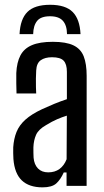

<svg xmlns="http://www.w3.org/2000/svg" viewBox="-20 -784 438 810"><path d="M159.4 6.4Q102.8 6.4 72 -22.9Q41.3 -52.2 36.6 -113.2Q36.1 -125.6 35.7 -137.9Q35.3 -150.2 35.8 -162.5Q38.2 -198.7 49.7 -227.3Q61.2 -255.8 87 -279.1Q112.8 -302.4 157.7 -323.5Q181.8 -334.7 208.7 -345.8Q235.6 -356.8 262.2 -365.6V-481Q262.2 -513.5 248.4 -528Q234.6 -542.5 199.6 -542.5Q169.8 -542.5 152 -530Q134.2 -517.5 132.7 -486.4Q131.8 -472.1 131.5 -452.9Q131.3 -433.6 131.7 -416.1Q132.2 -398.6 132.7 -389.7H49.7Q49.2 -410 48.7 -432.5Q48.2 -454.9 48.7 -475.7Q50.8 -521.1 66.2 -550.3Q81.6 -579.5 114.6 -593.5Q147.7 -607.6 203 -607.6Q258.3 -607.6 289.4 -592.9Q320.5 -578.2 333.1 -546.4Q345.6 -514.6 345.6 -463.7L345.4 0H260.8V-56.3H248.9Q235.6 -26.6 217.4 -10.1Q199.1 6.4 159.4 6.4ZM183.4 -56.9Q211.5 -56.9 231 -71.1Q250.5 -85.3 261 -112.2L262 -296.1Q242 -290 221.1 -281Q200.1 -271.9 175 -256.6Q142.4 -238.2 132.2 -215.2Q122 -192.2 120.9 -162.5Q120.8 -148.8 121 -139Q121.2 -129.1 121.7 -118.6Q124.2 -89.8 140.2 -73.3Q156.2 -56.9 183.4 -56.9ZM191.3 -763.8Q256.3 -763.8 286.5 -733.5Q316.7 -703.2 319.7 -640H262.7Q262.3 -677.4 245.1 -696.4Q227.9 -715.4 191.3 -715.4Q152.4 -715.4 136.6 -695.8Q120.7 -676.2 119.9 -640H62.5Q65.4 -703.6 95.8 -733.7Q126.2 -763.8 191.3 -763.8Z"/></svg>

Font: Big Shoulders Text SC Thin
Style: Regular
Weight: 100
Designer: Patric King
Foundry: XO Type Co
Version: Version 2.002